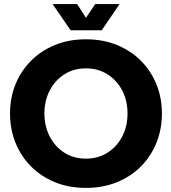

<svg xmlns="http://www.w3.org/2000/svg" viewBox="-20 -905 834 938"><path d="M400 13Q316 13 248 -15Q180 -43 131 -92.5Q82 -142 55.5 -208Q29 -274 29 -351Q29 -427 55.5 -492.5Q82 -558 131 -607.5Q180 -657 248 -685Q316 -713 400 -713Q483 -713 551.5 -685Q620 -657 669 -607.5Q718 -558 744.5 -492.5Q771 -427 771 -351Q771 -274 744.5 -208Q718 -142 669 -92.5Q620 -43 551.5 -15Q483 13 400 13ZM400 -130Q459 -130 505 -159Q551 -188 577 -238Q603 -288 603 -351Q603 -413 577 -463Q551 -513 505 -542Q459 -571 400 -571Q340 -571 294.5 -542Q249 -513 223 -463Q197 -413 197 -351Q197 -288 223 -238Q249 -188 294.5 -159Q340 -130 400 -130ZM325 -757 237 -885H357L400 -818L445 -885H564L477 -757Z"/></svg>

Font: MuseoModerno
Style: Bold
Weight: 700
Designer: Pablo Cosgaya, Héctor Gatti, Marcela Romero, and the Authors of The MuseoModerno Project.
Foundry: Omnibus-Type Team
Version: Version 1.001